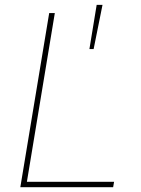

<svg xmlns="http://www.w3.org/2000/svg" viewBox="-20 -782 591 802"><path d="M64.9 0 185.5 -727.5H209L92.3 -22.5H456.5L452.6 0ZM353.5 -577.1 383.8 -761.7H408.2L371.1 -577.1Z"/></svg>

Font: Inter 16pt Thin
Style: Italic
Weight: 250
Italic angle: -9.3988°
Version: Version 4.001;git-66647c0bb